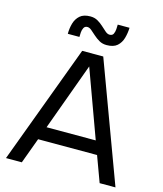

<svg xmlns="http://www.w3.org/2000/svg" viewBox="-131 -1006 932 1101"><g transform="rotate(15 335.0 -455.0)"><path d="M10 0 273 -707H398L660 0H566L510 -152H160L104 0ZM189 -231H481L335 -631ZM399 -775Q374 -775 355 -786Q336 -797 320.5 -811Q305 -825 292 -836Q279 -847 267 -847Q252 -847 245.5 -834.5Q239 -822 238 -806.5Q237 -791 237 -780H168Q168 -813 176.5 -842.5Q185 -872 206.5 -891Q228 -910 268 -910Q293 -910 312 -899Q331 -888 346.5 -873.5Q362 -859 375 -848Q388 -837 400 -837Q417 -837 423 -849.5Q429 -862 430 -878Q431 -894 431 -905H501Q500 -873 491.5 -843Q483 -813 461.5 -794Q440 -775 399 -775Z"/></g></svg>

Font: Onest
Style: Regular
Weight: 400
Designer: Dmitri Voloshin, Andrey Kudryavtsev
Foundry: Dmitri Voloshin, Andrey Kudryavtsev
Version: Version 1.000;gftools[0.9.33]